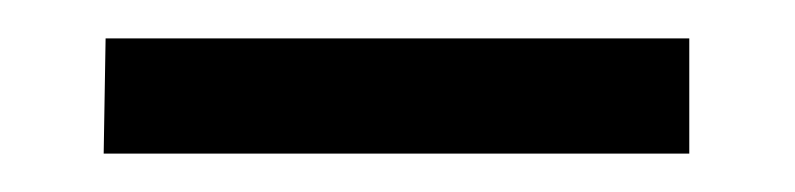

<svg xmlns="http://www.w3.org/2000/svg" viewBox="-20 -273 414 100"><path d="M34 -193 35 -253H339V-193Z"/></svg>

Font: Ysabeau Office
Style: Regular
Weight: 400
Designer: Christian Thalmann (Catharsis Fonts)
Version: Version 2.001;gftools[0.9.30]; featfreeze: tnum,lnum,ss02